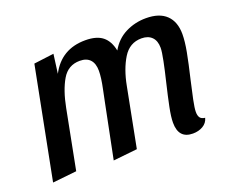

<svg xmlns="http://www.w3.org/2000/svg" viewBox="-95 -679 1008 848"><g transform="rotate(-20 409.0 -255.0)"><path d="M373 -530Q426 -530 454 -507.5Q482 -485 491 -439Q517 -485 561.5 -507.5Q606 -530 658 -530Q721 -530 753.5 -498.5Q786 -467 786 -409Q786 -375 777 -327Q768 -279 750 -203Q740 -160 732 -121.5Q724 -83 724 -65Q724 -48 730.5 -38.5Q737 -29 754 -27Q748 -4 727.5 8Q707 20 680 20Q613 20 613 -55Q613 -82 622 -126.5Q631 -171 647 -238Q658 -283 666.5 -325Q675 -367 675 -385Q675 -418 657.5 -435.5Q640 -453 609 -453Q553 -453 522 -402.5Q491 -352 477 -278L423 0L310 12L361 -241Q362 -248 373 -299.5Q384 -351 384 -383Q384 -417 367.5 -435Q351 -453 319 -453Q264 -453 235.5 -404.5Q207 -356 192 -278L138 0L25 12L127 -510L221 -522L209 -432Q260 -530 373 -530Z"/></g></svg>

Font: Sansita
Style: Italic
Weight: 400
Italic angle: -11°
Designer: Pablo Cosgaya
Foundry: Omnibus-Type
Version: Version 1.006